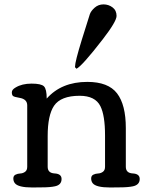

<svg xmlns="http://www.w3.org/2000/svg" viewBox="-20 -850 683 871"><path d="M446.3 -671.9Q353 -551.3 327.1 -538.1L320.3 -544.9V-547.4Q320.3 -569.8 351.3 -670.2Q382.3 -770.5 387.5 -785.4Q392.6 -800.3 409.4 -815.2Q426.3 -830.1 449.5 -830.1Q472.7 -830.1 490.7 -816.4Q508.8 -802.7 508.8 -777.8Q508.8 -752.9 446.3 -671.9ZM168.5 0 126.5 0.5Q62.5 0.5 47.4 -19Q40.5 -27.8 40.5 -40.3Q40.5 -52.7 50.3 -57.6Q60.1 -62.5 72 -63Q84 -63.5 93.8 -70.6Q103.5 -77.6 103.5 -93.3V-372.1Q103.5 -400.4 68.4 -406.2Q43.9 -410.2 38.8 -414.8Q33.7 -419.4 33.7 -431.4Q33.7 -443.4 50.8 -453.1Q79.6 -470.7 123.3 -470.7Q167 -470.7 179.4 -458.3Q191.9 -445.8 191.9 -402.8Q258.8 -478.5 376 -478.5Q471.2 -478.5 511 -426.5Q550.8 -374.5 550.8 -269V-93.3Q550.8 -64.9 582.3 -63.2Q613.8 -61.5 613.8 -38.1Q613.8 -11.7 583.5 -4.9Q561 0 521.5 0L479.5 0.5Q415.5 0.5 400.4 -19Q393.6 -27.8 393.6 -40.3Q393.6 -52.7 403.3 -57.6Q413.1 -62.5 425 -63Q437 -63.5 446.8 -70.6Q456.5 -77.6 456.5 -93.3V-235.4Q456.5 -326.2 435.5 -368.2Q412.1 -415.5 341.3 -415.5Q255.9 -415.5 225.1 -370.1Q196.3 -327.1 196.3 -232.9V-93.3Q196.3 -64.9 227.8 -63.2Q259.3 -61.5 259.3 -38.1Q259.3 -11.2 229.5 -4.9Q208 0 168.5 0Z"/></svg>

Font: Corben
Style: Regular
Weight: 400
Designer: vernon adams
Foundry: vernon adams
Version: Version 1.101